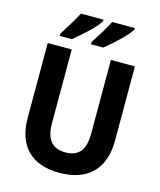

<svg xmlns="http://www.w3.org/2000/svg" viewBox="-135 -1029 949 1136"><g transform="rotate(15 339.5 -461.5)"><path d="M548 -924V-933H409C391 -895 352 -833 322 -787V-773H397C444 -810 528 -887 548 -924ZM356 -924V-933H218C198 -895 161 -834 131 -787V-773H204C254 -812 336 -886 356 -924ZM607 -258V-714H460V-264C460 -164 424 -116 340 -116C261 -116 220 -162 220 -263V-714H73V-256C73 -85 165 10 337 10C517 10 607 -92 607 -258Z"/></g></svg>

Font: Noto Sans Georgian SemiCondensed Bold
Style: Regular
Weight: 700
Width: 4
Designer: Monotype Design Team, Akaki Razmadze
Foundry: Google LLC
Version: Version 2.005